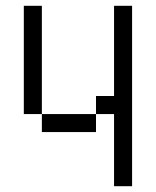

<svg xmlns="http://www.w3.org/2000/svg" viewBox="-20 -645 540 665"><path d="M375 -250Q375 -250 375 0H437.5Q437.5 0 437.5 -625H375V-312.5H312.5V-250H125V-187.5H312.5V-250ZM125 -250Q125 -250 125 -625H62.5Q62.5 -625 62.5 -250Z"/></svg>

Font: Unifont
Style: Regular
Weight: 500
Version: Version 15.1.04